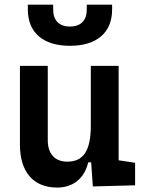

<svg xmlns="http://www.w3.org/2000/svg" viewBox="-20 -803 626 832"><path d="M227.5 9.8C296.4 9.8 345.7 -29.3 362.3 -99.6H375L382.3 4.9L565.4 0V-97.7L494.1 -108.4V-517.6H373.5V-258.8C373.5 -146 338.9 -102.5 271.5 -102.5C218.3 -102.5 187 -135.7 187 -195.3V-517.6H66.4V-175.8C66.4 -57.6 125 9.8 227.5 9.8ZM283.2 -604.5C399.4 -604.5 465.8 -661.6 465.8 -761.7V-782.7H356V-761.7C356 -714.4 330.1 -688 283.2 -688C236.3 -688 210.4 -714.4 210.4 -761.7V-782.7H100.6V-761.7C100.6 -661.6 167 -604.5 283.2 -604.5Z"/></svg>

Font: Cascadia Code NF SemiBold
Style: Regular
Weight: 600
Monospace: yes
Designer: Aaron Bell
Foundry: Saja Typeworks
Version: Version 2404.023